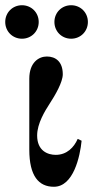

<svg xmlns="http://www.w3.org/2000/svg" viewBox="-38 -702 370 734"><path d="M170 -618C170 -582 198 -554 234 -554C270 -554 298 -582 298 -618C298 -654 270 -682 234 -682C198 -682 170 -654 170 -618ZM-18 -618C-18 -582 10 -554 46 -554C82 -554 110 -582 110 -618C110 -654 82 -682 46 -682C10 -682 -18 -654 -18 -618ZM74 -130C74 -29 110 12 168 12C243 12 268 -104 274 -164L259 -171C245 -139 218 -110 175 -110C145 -110 104 -125 104 -184C104 -230 134 -278 152 -306C173 -338 202 -388 202 -418C202 -466 175 -486 141 -486C110 -486 74 -463 74 -401Z"/></svg>

Font: Old Standard
Style: Bold
Weight: 700
Designer: Alexey Kryukov <alexios@thessalonica.org.ru>
Version: Version 2.0.2